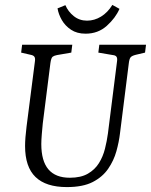

<svg xmlns="http://www.w3.org/2000/svg" viewBox="-20 -750 614 781"><path d="M252 11Q167 11 124.5 -30Q82 -71 82 -156Q82 -172 83.5 -191.5Q85 -211 88 -235L122 -500Q124 -513 120 -519Q116 -525 105 -527L66 -536L70 -568H274L270 -536L212 -526Q201 -524 194.5 -519.5Q188 -515 185 -493L154 -248Q152 -229 150 -204Q148 -179 148 -164Q148 -95 177 -61Q206 -27 264 -27Q309 -27 337.5 -43.5Q366 -60 382.5 -86.5Q399 -113 407 -145Q415 -177 419 -207L456 -500Q458 -513 454 -519Q450 -525 439 -526L380 -536L384 -568H574L570 -536L532 -527Q516 -523 511 -516.5Q506 -510 504 -493L468 -207Q464 -173 453.5 -135Q443 -97 420 -63.5Q397 -30 357 -9.5Q317 11 252 11ZM328 -613Q293 -613 269 -629Q245 -645 231.5 -668.5Q218 -692 214 -716L246 -729Q257 -703 280 -684.5Q303 -666 334 -666Q364 -666 391 -682.5Q418 -699 437 -730L466 -714Q450 -677 414.5 -645Q379 -613 328 -613Z"/></svg>

Font: Rasa Light
Style: Italic
Weight: 300
Italic angle: -7.10001°
Designer: Anna Giedrys (Yrsa+Rasa design), David Brezina (Yrsa art-direction, Rasa art-direction, design)
Foundry: Rosetta Type Foundry
Version: Version 2.004